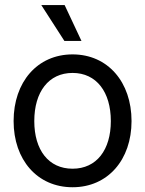

<svg xmlns="http://www.w3.org/2000/svg" viewBox="-20 -748 589 779"><path d="M274.4 11.7C417.5 11.7 513.7 -99.6 513.7 -256.8C513.7 -415 417.5 -527.3 274.4 -527.3C131.3 -527.3 35.2 -415 35.2 -256.8C35.2 -99.6 131.3 11.7 274.4 11.7ZM274.4 -63.5C176.8 -63.5 119.1 -139.6 119.1 -256.8C119.1 -375 177.2 -452.1 274.4 -452.1C371.6 -452.1 429.7 -374.5 429.7 -256.8C429.7 -140.1 372.1 -63.5 274.4 -63.5ZM241.2 -582H310.5L242.2 -727.5H147.5Z"/></svg>

Font: Raveo Display Display
Style: Regular
Weight: 400
Designer: Jakub Foglar, Rasmus Andersson (Inter)
Foundry: Jakubfoglar.com
Version: Version 1.100;Glyphs 3.2.3 (3260)